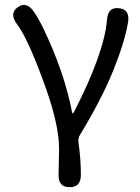

<svg xmlns="http://www.w3.org/2000/svg" viewBox="-20 -575 580 793"><path d="M267 198Q220 198 222 145L223 91Q224 65 224 39Q224 -67 156 -248Q92 -421 49 -477Q18 -519 53 -545Q88 -571 119 -528Q152 -482 202 -361Q255 -230 277 -114Q278 -107 280.5 -107Q283 -107 288 -117Q411 -358 422 -494Q426 -547 472 -541Q517 -536 509 -484Q496 -404 449 -287Q401 -167 311 -19Q302 -5 304 12Q314 82 314 147Q314 199 267 198Z"/></svg>

Font: Resource Han Rounded CN
Style: Regular
Weight: 400
Designer: Cyano Hao (round all glyphs); Ryoko NISHIZUKA  (kana, bopomofo & ideographs); Paul D. Hunt (Latin, Greek & Cyrillic); Sa
Foundry: Cyano Hao
Version: 0.990